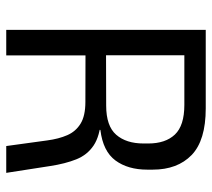

<svg xmlns="http://www.w3.org/2000/svg" viewBox="-52 -627 679 615"><g transform="rotate(90 287.5 -319.5)"><path d="M447.8 0 429.8 -131.1Q424.9 -168.1 413 -195.4Q401.2 -222.6 376.2 -238Q351.3 -253.5 306.2 -253.5L132.4 -253.9V-319.6L318.2 -320.1Q383.7 -320.1 411.6 -352.2Q439.6 -384.3 439.6 -439.8V-455Q439.6 -509.9 411 -540.2Q382.3 -570.5 315.9 -570.5H130.2V-639H327.1Q429.8 -639 476.6 -593.8Q523.4 -548.5 523.4 -468.9V-451.9Q523.4 -389.7 494 -349.8Q464.6 -309.9 396.1 -301.5L395.8 -291.5L360.6 -304Q415.9 -300.1 446.1 -279.8Q476.3 -259.5 490.3 -224.5Q504.4 -189.4 511.9 -140.3L533.7 0ZM75.6 0V-639H157.1V-297.3L157.5 -266.1V0Z"/></g></svg>

Font: Anek Gujarati Medium
Style: Regular
Weight: 500
Designer: Mrunmayee Ghaisas (Gujarati), Yesha Goshar (Latin)
Foundry: Ek Type
Version: Version 1.003